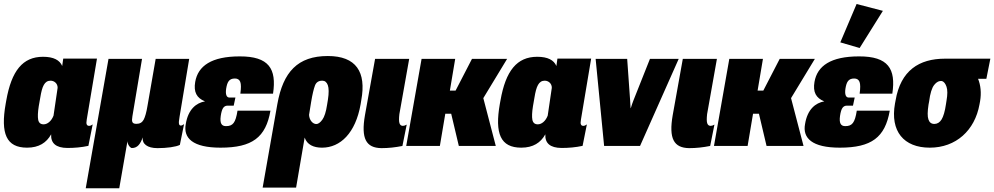

<svg xmlns="http://www.w3.org/2000/svg" viewBox="-38 -748 5096 984"><path d="M307.1 10.3C342.8 10.3 379.4 7.3 415 -0.5L437 -110.4C430.7 -106 425.3 -103 418.9 -103C412.6 -103 408.7 -105.5 406.7 -109.9C404.3 -114.3 404.3 -123 406.7 -136.2L459 -447.8H286.1L280.8 -409.7C268.1 -439.9 236.8 -457 182.6 -457C78.6 -457 21 -385.7 -5.9 -232.9L-8.8 -216.8C-36.1 -63 -5.4 8.8 100.6 8.8C161.6 8.8 200.2 -16.6 224.1 -59.6C221.7 -14.2 248.5 9.8 307.1 10.3ZM185.5 -110.8C169.9 -110.8 160.6 -118.7 157.7 -134.3C154.8 -149.4 155.8 -172.9 160.6 -203.6L168.5 -248.5C177.7 -305.2 189.9 -334.5 221.2 -334.5C240.2 -334.5 257.8 -319.8 257.3 -297.9L236.3 -155.3C225.1 -126.5 204.6 -110.8 185.5 -110.8Z M401.4 216.8H573.2L615.2 -24.4C615.7 -4.4 631.3 10.7 637.7 10.7C667 10.7 681.6 -10.3 693.4 -43.9C689.5 -10.7 716.8 11.2 769 11.2C816.4 11.2 863.8 4.9 883.8 -5.4L905.3 -111.8C899.4 -107.4 893.1 -104.5 889.2 -104.5C883.8 -104.5 880.4 -107.4 879.4 -113.3C877.9 -118.7 878.9 -130.9 882.3 -149.9L931.6 -446.3H759.8L717.8 -205.1C712.4 -171.9 705.6 -148.4 698.2 -134.3C690.4 -120.1 678.2 -113.3 661.1 -113.3C637.7 -113.3 636.2 -125.5 640.6 -152.3L689.9 -446.3H518.1Z M1092.3 8.8C1254.9 8.8 1324.2 -43.9 1348.1 -180.7H1179.2C1169.4 -118.2 1155.3 -101.6 1120.1 -101.6C1098.1 -101.6 1087.9 -115.2 1093.3 -153.8C1096.2 -173.8 1100.6 -188 1106 -195.3C1111.3 -202.6 1118.7 -206.5 1127.4 -206.5H1159.7L1168.5 -248H1138.2C1122.6 -248 1116.7 -264.6 1121.1 -293.9C1126.5 -326.7 1135.3 -345.7 1166 -345.7C1179.7 -345.7 1189 -339.8 1193.4 -328.1C1197.8 -316.4 1197.8 -296.4 1193.8 -268.1H1361.3C1380.4 -395.5 1340.3 -459.5 1190.4 -459C1046.4 -459 976.6 -410.6 962.4 -328.1C953.6 -276.4 969.7 -245.6 1012.7 -228.5C967.8 -220.7 926.3 -188 914.1 -112.3C900.4 -40.5 949.7 8.8 1092.3 8.8Z M1308.1 213.4H1479.5L1523.4 -43C1535.6 -6.3 1569.3 8.8 1612.3 8.8C1706.5 8.8 1784.2 -66.4 1810.1 -213.4L1813.5 -234.4C1840.3 -379.4 1787.1 -460.9 1642.1 -460.9C1487.8 -460.9 1412.6 -379.4 1383.3 -213.9ZM1583 -112.3C1565.4 -112.3 1547.4 -131.3 1545.9 -159.2L1556.6 -225.6C1563 -264.6 1569.8 -292.5 1576.2 -309.6C1582.5 -326.2 1594.7 -334.5 1613.8 -334.5C1627 -334.5 1636.7 -326.7 1642.1 -311.5C1647.5 -296.4 1647.9 -271.5 1642.6 -237.3L1638.2 -210.4C1632.8 -174.3 1624.5 -148.9 1613.8 -134.3C1603 -119.6 1592.8 -112.3 1583 -112.3Z M1916.5 11.2C1953.6 11.2 1987.8 7.3 2024.4 0L2046.4 -109.4C2039.1 -105 2032.7 -103 2026.9 -103C2018.1 -103 2012.2 -107.4 2009.3 -116.7C2006.3 -126 2006.3 -141.1 2008.8 -163.1L2059.1 -446.3H1884.3L1832.5 -158.2C1811.5 -37.6 1837.9 9.8 1916.5 11.2Z M2043.9 0H2216.3L2244.1 -165H2274.4L2313.5 0H2502.9L2439 -245.1L2561 -446.3H2380.9L2296.9 -283.7H2267.6L2294.9 -446.3H2122.6Z M2839.8 10.3C2875.5 10.3 2912.1 7.3 2947.8 -0.5L2969.7 -110.4C2963.4 -106 2958 -103 2951.7 -103C2945.3 -103 2941.4 -105.5 2939.5 -109.9C2937 -114.3 2937 -123 2939.5 -136.2L2991.7 -447.8H2818.8L2813.5 -409.7C2800.8 -439.9 2769.5 -457 2715.3 -457C2611.3 -457 2553.7 -385.7 2526.9 -232.9L2523.9 -216.8C2496.6 -63 2527.3 8.8 2633.3 8.8C2694.3 8.8 2732.9 -16.6 2756.8 -59.6C2754.4 -14.2 2781.2 9.8 2839.8 10.3ZM2718.3 -110.8C2702.6 -110.8 2693.4 -118.7 2690.4 -134.3C2687.5 -149.4 2688.5 -172.9 2693.4 -203.6L2701.2 -248.5C2710.4 -305.2 2722.7 -334.5 2753.9 -334.5C2772.9 -334.5 2790.5 -319.8 2790 -297.9L2769 -155.3C2757.8 -126.5 2737.3 -110.8 2718.3 -110.8Z M3058.1 0H3242.2L3440.4 -446.3H3293L3208 -232.4L3201.7 -215.3C3199.2 -209 3196.8 -201.7 3194.8 -193.8H3193.8L3192.4 -215.3C3191.9 -221.7 3191.4 -227.5 3191.4 -233.4L3176.3 -446.3H3014.6Z M3493.7 11.2C3530.8 11.2 3564.9 7.3 3601.6 0L3623.5 -109.4C3616.2 -105 3609.9 -103 3604 -103C3595.2 -103 3589.4 -107.4 3586.4 -116.7C3583.5 -126 3583.5 -141.1 3585.9 -163.1L3636.2 -446.3H3461.4L3409.7 -158.2C3388.7 -37.6 3415 9.8 3493.7 11.2Z M3621.1 0H3793.5L3821.3 -165H3851.6L3890.6 0H4080.1L4016.1 -245.1L4138.2 -446.3H3958L3874 -283.7H3844.7L3872.1 -446.3H3699.7Z M4266.1 8.8C4428.7 8.8 4498 -43.9 4522 -180.7H4353C4343.3 -118.2 4329.1 -101.6 4293.9 -101.6C4272 -101.6 4261.7 -115.2 4267.1 -153.8C4270 -173.8 4274.4 -188 4279.8 -195.3C4285.2 -202.6 4292.5 -206.5 4301.3 -206.5H4333.5L4342.3 -248H4312C4296.4 -248 4290.5 -264.6 4294.9 -293.9C4300.3 -326.7 4309.1 -345.7 4339.8 -345.7C4353.5 -345.7 4362.8 -339.8 4367.2 -328.1C4371.6 -316.4 4371.6 -296.4 4367.7 -268.1H4535.2C4554.2 -395.5 4514.2 -459.5 4364.3 -459C4220.2 -459 4150.4 -410.6 4136.2 -328.1C4127.4 -276.4 4143.6 -245.6 4186.5 -228.5C4141.6 -220.7 4100.1 -188 4087.9 -112.3C4074.2 -40.5 4123.5 8.8 4266.1 8.8ZM4367.7 -502 4486.8 -692.4 4352.1 -727.5 4268.6 -530.8Z M4727.1 8.8C4861.3 8.8 4958 -79.6 4981.9 -212.9L4984.9 -229C4992.2 -272 4987.8 -312 4974.6 -344.2H5017.1L5037.6 -447.3H4805.2C4672.4 -447.3 4577.6 -386.7 4551.8 -232.9L4548.8 -217.3C4523.4 -75.2 4593.8 8.8 4727.1 8.8ZM4750.5 -112.8C4735.4 -112.8 4725.1 -120.6 4720.2 -135.7C4714.8 -150.9 4715.3 -176.3 4720.7 -211.9L4723.6 -227.1C4729 -269.5 4737.8 -297.9 4750 -313C4761.7 -328.1 4774.9 -334.5 4790 -332.5C4799.8 -329.1 4807.6 -319.3 4813 -303.2C4818.4 -287.1 4818.4 -263.7 4813 -232.9L4810.1 -214.4C4804.7 -176.8 4796.9 -150.9 4787.6 -135.7C4778.3 -120.6 4765.6 -112.8 4750.5 -112.8Z"/></svg>

Font: Roboto Flex Super Cond Black
Style: Italic
Weight: 900
Width: 3
Italic angle: -10°
Designer: Berlow after Robertson
Foundry: Google
Version: Version 3.200;Glyphs 3.3 (3311)